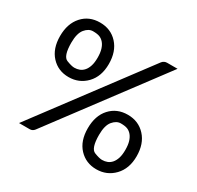

<svg xmlns="http://www.w3.org/2000/svg" viewBox="-157 -904 1117 1091"><g transform="rotate(30 402.0 -358.5)"><path d="M515.6 -169.4Q515.6 -80.6 549.3 -67.4Q583 -54.2 601.1 -54.2Q619.1 -54.2 634.8 -60.3Q650.4 -66.4 662.4 -80.3Q674.3 -94.2 681.2 -116Q688 -137.7 688 -169.9Q688 -202.1 681.2 -224.4Q674.3 -246.6 662.4 -260.7Q650.4 -274.9 634.8 -281.2Q619.1 -287.6 590.8 -287.6Q562.5 -287.6 539.1 -259.5Q515.6 -231.4 515.6 -169.4ZM599.1 8.3Q530.8 8.3 486.1 -39.3Q441.4 -86.9 441.4 -169.9Q441.4 -252.9 485.8 -301.5Q530.3 -350.1 601.1 -350.1Q671.9 -350.1 716.8 -301Q761.7 -252 761.7 -170.4Q761.7 -88.9 714.8 -40.3Q668 8.3 599.1 8.3ZM646 -717.3H714.4L188.5 -15.1Q176.8 0 158.7 0H88.4L614.3 -702.1Q627 -717.3 646 -717.3ZM117.2 -544.4Q117.2 -455.6 150.9 -442.4Q184.6 -429.2 202.6 -429.2Q220.7 -429.2 236.3 -435.3Q252 -441.4 263.9 -455.3Q275.9 -469.2 282.7 -491Q289.6 -512.7 289.6 -544.9Q289.6 -577.1 282.7 -599.4Q275.9 -621.6 263.9 -635.5Q252 -649.4 236.3 -655.8Q220.7 -662.1 192.1 -662.1Q163.6 -662.1 140.4 -633.8Q117.2 -605.5 117.2 -544.4ZM202.6 -725.1Q273.4 -725.1 318.1 -676.3Q362.8 -627.4 362.8 -545.4Q362.8 -463.4 316.2 -415Q269.5 -366.7 200.7 -366.7Q131.8 -366.7 87.4 -414.8Q43 -462.9 43 -544.9Q43 -627 87.2 -676Q131.3 -725.1 202.6 -725.1Z"/></g></svg>

Font: Lato-Medium
Style: Regular
Weight: 500
Designer: Lukasz Dziedzic
Foundry: tyPoland Lukasz Dziedzic
Version: Version 2.006; 2014-01-15